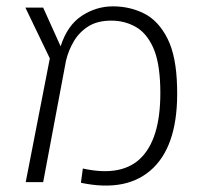

<svg xmlns="http://www.w3.org/2000/svg" viewBox="-20 -574 632 605"><path d="M61 0 137 -390 60 -550H116L171 -428Q192 -494 237.5 -524Q283 -554 336 -554Q389 -554 434 -531.5Q479 -509 507.5 -453Q536 -397 538 -299Q543 -123 463 -45Q383 33 235 2L241 -43Q368 -15 428.5 -81Q489 -147 485 -299Q483 -380 462 -425.5Q441 -471 406.5 -490Q372 -509 331 -509Q287 -509 258.5 -491Q230 -473 213 -444.5Q196 -416 188 -383L116 0Z"/></svg>

Font: Assistant Light
Style: Regular
Weight: 300
Designer: Hebrew By Ben Nathan, Latin by Paul Hunt
Version: Version 3.000